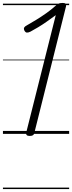

<svg xmlns="http://www.w3.org/2000/svg" viewBox="-20 -910 490 1305"><path d="M181 14Q167 14 161.5 8Q156 2 158 -8L359 -807Q329 -785 298.5 -763.5Q268 -742 239.5 -725Q211 -708 187 -695Q173 -688 163 -688.5Q153 -689 146 -702Q140 -715 144.5 -723Q149 -731 163 -738Q193 -755 226.5 -775.5Q260 -796 294 -820Q328 -844 357 -870Q367 -879 374 -883Q381 -887 388 -888.5Q395 -890 406 -890Q420 -890 425.5 -885Q431 -880 429 -868L213 -5Q211 5 203.5 9.5Q196 14 181 14ZM0 365H450V375H0ZM0 -20H450V0H0ZM0 -505H450V-500H0ZM0 -885H450V-875H0Z"/></svg>

Font: Playwrite IS Guides
Style: Regular
Weight: 400
Designer: Veronika Burian, José Scaglione
Foundry: TypeTogether
Version: Version 1.003